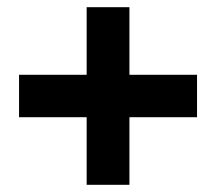

<svg xmlns="http://www.w3.org/2000/svg" viewBox="-20 -514 600 534"><path d="M221 0V-188H33V-306H221V-494H340V-306H528V-188H340V0Z"/></svg>

Font: Hanken Grotesk Black
Style: Italic
Weight: 900
Italic angle: -8°
Designer: Alfredo Marco Pradil
Foundry: Hanken Design Co.
Version: Version 3.013